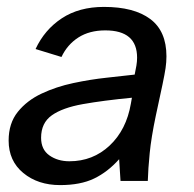

<svg xmlns="http://www.w3.org/2000/svg" viewBox="-20 -524 561 556"><path d="M154 12Q90 12 47.5 -23Q5 -58 5 -117Q5 -167 31.5 -200Q58 -233 100.5 -253Q143 -273 192.5 -283.5Q242 -294 289 -299Q336 -304 370 -308Q373 -322 375 -334Q377 -346 377 -357Q377 -436 285 -436Q239 -436 207 -415.5Q175 -395 158 -359L83 -382Q109 -438 159 -471Q209 -504 281 -504Q368 -504 415 -469Q462 -434 462 -361Q462 -344 459.5 -327Q457 -310 450.5 -279Q444 -248 431 -188Q418 -126 413.5 -80.5Q409 -35 408 0H329L325 -63Q292 -26 252.5 -7Q213 12 154 12ZM181 -57Q249 -57 297.5 -102.5Q346 -148 359 -224L362 -241Q279 -233 220 -222.5Q161 -212 130 -190Q99 -168 99 -125Q99 -91 123 -74Q147 -57 181 -57Z"/></svg>

Font: Atkinson Hyperlegible
Style: Italic
Weight: 400
Italic angle: -12°
Designer: Elliott Scott, Megan Eiswerth, Linus Boman, Theodore Petrosky
Foundry: Braille Institute
Version: Version 1.006; ttfautohint (v1.8.3)